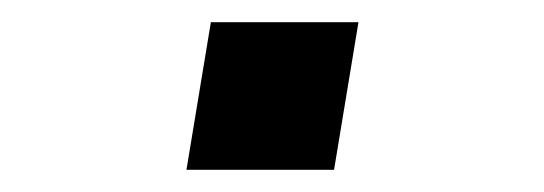

<svg xmlns="http://www.w3.org/2000/svg" viewBox="-20 -427 490 173"><path d="M148 -274 170 -407H303L281 -274Z"/></svg>

Font: Iosevka Custom Oblique
Style: Regular
Weight: 400
Italic angle: -9°
Designer: Belleve Invis
Foundry: Belleve Invis
Version: Version 27.0.1